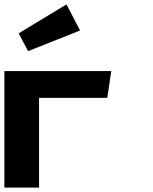

<svg xmlns="http://www.w3.org/2000/svg" viewBox="-58 -855 697 875"><path d="M-38 0V-531H449L431 -409H120V0ZM27 -703 245 -835 307 -716 70 -622Z"/></svg>

Font: Fix15 Mono
Style: Bold
Weight: 700
Designer: Carrois Corporate & Edenspiekermann AG
Foundry: Carrois Corporate GbR & Edenspiekermann AG
Version: Version 3.206